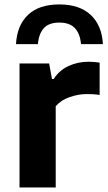

<svg xmlns="http://www.w3.org/2000/svg" viewBox="-20 -826 474 846"><path d="M66 0V-546.5H196.5L209 -478H216.5Q241.5 -516.5 282.2 -535.2Q323 -554 371 -554Q384 -554 396.2 -552.8Q408.5 -551.5 419 -550V-407.5Q405.5 -410 390.5 -410.8Q375.5 -411.5 361.5 -411.5Q325.5 -411.5 287 -398.2Q248.5 -385 225.5 -358V0ZM50.5 -631.5Q55 -714.5 103.5 -760.5Q152 -806.5 241.5 -806.5Q330.5 -806.5 379.8 -760.2Q429 -714 433.5 -631.5H337Q333 -677.5 310 -702Q287 -726.5 241.5 -726.5Q195.5 -726.5 173.2 -702Q151 -677.5 147 -631.5Z"/></svg>

Font: Encode Sans Semi Expanded
Style: Bold
Weight: 700
Width: 6
Designer: Multiple Designers
Foundry: Impallari Type
Version: Version 3.000; ttfautohint (v1.8.3) -l 8 -r 50 -G 200 -x 14 